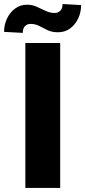

<svg xmlns="http://www.w3.org/2000/svg" viewBox="-59 -922 418 942"><path d="M236.3 -710.9V0H65.4V-710.9ZM248 -902.3 338.9 -897Q338.9 -861.3 324.5 -831.1Q310.1 -800.8 284.7 -782.2Q259.3 -763.7 226.1 -763.7Q195.8 -763.7 174.6 -773.9Q153.3 -784.2 134 -794.4Q114.7 -804.7 89.8 -804.7Q74.7 -804.7 63.7 -793.9Q52.7 -783.2 52.7 -760.7L-39.1 -765.6Q-39.1 -800.3 -24.7 -830.8Q-10.3 -861.3 15.1 -880.1Q40.5 -898.9 73.7 -898.9Q99.1 -898.9 121.1 -888.9Q143.1 -878.9 164.6 -868.7Q186 -858.4 209.5 -858.4Q225.1 -858.4 236.6 -869.1Q248 -879.9 248 -902.3Z"/></svg>

Font: Vazirmatn UI FD Black
Style: Regular
Weight: 900
Designer: Saber Rastikerdar
Foundry: Saber Rastikerdar
Version: Version 33.003